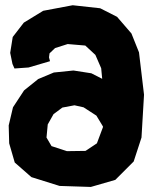

<svg xmlns="http://www.w3.org/2000/svg" viewBox="-20 -699 602 744"><path d="M36.1 -433.6 90.8 -437.5 173.8 -461.9 169.9 -476.6 171.9 -492.2 193.4 -512.7 242.2 -528.3 310.5 -522.5 349.6 -486.3 372.1 -434.6 376 -393.6 334 -415 264.6 -425.8 188.5 -418 127.9 -392.6 73.2 -348.6 30.3 -283.2 13.7 -212.9 15.6 -143.6 37.1 -69.3 101.6 -12.7 210.9 21.5 332 25.4 426.8 -2 498 -73.2 528.3 -166 538.1 -332 518.6 -496.1 489.3 -569.3 433.6 -633.8 368.2 -667 261.7 -678.7 147.5 -657.2 72.3 -611.3 29.3 -555.7 19.5 -494.1 28.3 -451.2ZM378.9 -209V-206.1L355.5 -143.6L311.5 -114.3L239.3 -113.3L179.7 -132.8L160.2 -166L165 -216.8L187.5 -256.8L221.7 -282.2L268.6 -291L303.7 -283.2L353.5 -251Z"/></svg>

Font: MaokenAssortedSans-TC
Style: Regular
Weight: 500
Version: Version 0.83